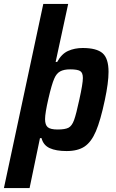

<svg xmlns="http://www.w3.org/2000/svg" viewBox="-53 -763 593 980"><path d="M168 -743H295L231 -447H239Q261 -488 294.5 -503Q328 -518 369 -518Q440 -518 470.5 -491.5Q501 -465 501 -396Q501 -341 482 -252Q460 -148 436.5 -93Q413 -38 378.5 -15Q344 8 287 8Q233 8 200.5 -7Q168 -22 159 -58H151L98 197H-33ZM352 -255Q370 -336 370 -365Q370 -392 356 -400.5Q342 -409 305 -409Q273 -409 254 -398.5Q235 -388 224 -362Q211 -333 194 -259Q177 -185 177 -155Q177 -125 191 -113.5Q205 -102 241 -102Q279 -102 296.5 -111Q314 -120 325 -150Q336 -180 352 -255Z"/></svg>

Font: Saira Semi Condensed SemiBold
Style: Italic
Weight: 600
Width: 4
Italic angle: -12°
Designer: Hector Gatti with collaboration of the Omnibus-Type team
Foundry: Omnibus-Type
Version: Version 1.001; ttfautohint (v1.8)